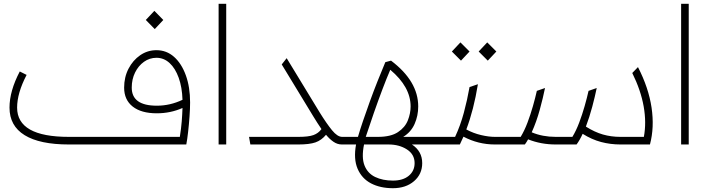

<svg xmlns="http://www.w3.org/2000/svg" viewBox="-20 -760 3723 1010"><path d="M342 0Q189 0 109.5 -49Q30 -98 30 -194Q30 -281 84 -384L120 -366Q70 -270 70 -194Q70 -40 342 -40H926Q933 -84 936 -121.5Q939 -159 940 -192Q877 -164 805 -164Q723 -164 678 -199.5Q633 -235 633 -299Q633 -354 656 -398.5Q679 -443 717.5 -469.5Q756 -496 803 -496Q856 -496 895.5 -461Q935 -426 957.5 -364Q980 -302 980 -221Q980 -189 977 -147Q974 -105 969.5 -65.5Q965 -26 960 0ZM673 -299Q673 -204 805 -204Q875 -204 940 -235Q938 -301 920 -351Q902 -401 872 -428.5Q842 -456 803 -456Q767 -456 737.5 -435Q708 -414 690.5 -378.5Q673 -343 673 -299ZM794 -607 747 -655 792 -703 839 -655Z M1130 -740H1170V0H1130Z M1297 0 1290 -40H1550Q1603 -40 1629 -49.5Q1655 -59 1671 -81Q1660 -97 1649.5 -113.5Q1639 -130 1628 -148L1462 -421L1488 -454L1662 -168Q1698 -110 1726.5 -75Q1755 -40 1780 -40H1783V0H1778Q1755 0 1734.5 -14Q1714 -28 1695 -51Q1671 -22 1639.5 -11Q1608 0 1550 0Z M2047 230Q1980 230 1931.5 204.5Q1883 179 1861 127.5Q1839 76 1853 0H1783V-40H1863Q1873 -75 1889.5 -123.5Q1906 -172 1925.5 -226Q1945 -280 1966.5 -334Q1988 -388 2007 -433L2037 -441Q2180 -333 2180 -200Q2180 -151 2161 -108Q2142 -65 2101 -40H2258V0H2147Q2201 36 2201 98Q2201 156 2158 193Q2115 230 2047 230ZM1904 -40H1968Q2036 -40 2073.5 -65Q2111 -90 2125.5 -127Q2140 -164 2140 -200Q2140 -303 2033 -393Q2014 -349 1991.5 -289.5Q1969 -230 1946.5 -165.5Q1924 -101 1904 -40ZM2047 190Q2100 190 2130.5 164.5Q2161 139 2161 98Q2161 52 2120.5 26Q2080 0 2024 0H1895Q1881 69 1897.5 110.5Q1914 152 1953.5 171Q1993 190 2047 190Z M2258 0V-40H2374Q2402 -100 2420 -167Q2438 -234 2450 -302L2494 -317Q2472 -182 2433 -79Q2470 -59 2510.5 -49.5Q2551 -40 2583 -40H2584V0H2583Q2496 0 2418 -41Q2409 -20 2399 0ZM2405 -441 2357 -489 2402 -537 2450 -489ZM2546 -441 2498 -489 2543 -537 2591 -489Z M2584 0V-40H2719Q2739 -73 2755 -115.5Q2771 -158 2783.5 -202Q2796 -246 2804 -282L2847 -297Q2837 -247 2819.5 -183Q2802 -119 2777 -64Q2834 -40 2903 -40H2991Q3011 -73 3027 -115.5Q3043 -158 3055.5 -202Q3068 -246 3076 -282L3119 -297Q3110 -253 3095.5 -198.5Q3081 -144 3062 -94Q3108 -65 3151.5 -52.5Q3195 -40 3244 -40H3367Q3381 -115 3366 -200Q3351 -285 3306 -376L3336 -407Q3392 -298 3407.5 -194Q3423 -90 3399 0H3244Q3191 0 3142 -13Q3093 -26 3045 -56Q3030 -23 3013 0H2903Q2826 0 2758 -27Q2750 -12 2741 0Z M3563 -740H3603V0H3563Z"/></svg>

Font: Readex Pro Light
Style: Regular
Weight: 300
Designer: Bonnie Shaver-Troup, Thomas Jockin
Foundry: Lexend
Version: Version 1.200; ttfautohint (v1.8.3)